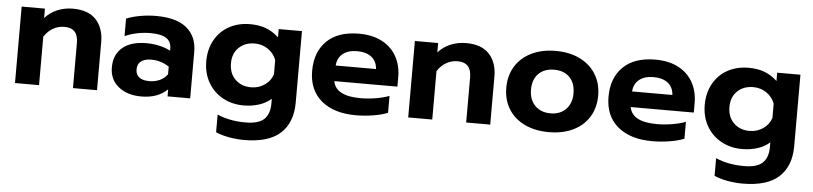

<svg xmlns="http://www.w3.org/2000/svg" viewBox="-44 -733 5083 1201"><g transform="rotate(5 2497.5 -132.5)"><path d="M52 -480H198V-421Q231 -458 276.5 -476.5Q322 -495 372 -495Q470 -495 518.5 -442.5Q567 -390 567 -301V0H416V-284Q416 -377 330 -377Q292 -377 259 -358.5Q226 -340 203 -304V0H52Z M647 -151Q647 -231 700 -275.5Q753 -320 850 -320Q893 -320 932 -311Q971 -302 1001 -286V-298Q1001 -343 969 -364Q937 -385 871 -385Q783 -385 709 -352V-462Q741 -476 792 -485.5Q843 -495 894 -495Q1024 -495 1088 -441.5Q1152 -388 1152 -292V0H1010V-44Q949 15 846 15Q758 15 702.5 -29.5Q647 -74 647 -151ZM1001 -138V-186Q950 -220 889 -220Q847 -220 824.5 -202.5Q802 -185 802 -151Q802 -119 824 -102Q846 -85 887 -85Q924 -85 954 -99Q984 -113 1001 -138Z M1332 197V86Q1409 120 1510 120Q1591 120 1626 87Q1661 54 1661 -12V-42Q1630 -14 1585 0.5Q1540 15 1489 15Q1415 15 1356.5 -17.5Q1298 -50 1265 -108Q1232 -166 1232 -240Q1232 -316 1264.5 -374Q1297 -432 1354.5 -463.5Q1412 -495 1486 -495Q1542 -495 1585 -479Q1628 -463 1666 -428V-480H1812V-31Q1812 94 1738 162Q1664 230 1510 230Q1462 230 1413.5 221Q1365 212 1332 197ZM1661 -195V-285Q1645 -327 1608.5 -352Q1572 -377 1525 -377Q1464 -377 1425.5 -340Q1387 -303 1387 -241Q1387 -178 1425.5 -140Q1464 -102 1525 -102Q1572 -102 1609.5 -127.5Q1647 -153 1661 -195Z M1897 -238Q1897 -357 1967.5 -426Q2038 -495 2169 -495Q2255 -495 2315 -463Q2375 -431 2406 -374.5Q2437 -318 2437 -247V-186H2041Q2057 -94 2213 -94Q2259 -94 2308 -102Q2357 -110 2393 -124V-18Q2358 -3 2303 6Q2248 15 2193 15Q2055 15 1976 -51.5Q1897 -118 1897 -238ZM2294 -284Q2291 -332 2258 -358.5Q2225 -385 2167 -385Q2110 -385 2077 -358Q2044 -331 2041 -284Z M2521 -480H2667V-421Q2700 -458 2745.5 -476.5Q2791 -495 2841 -495Q2939 -495 2987.5 -442.5Q3036 -390 3036 -301V0H2885V-284Q2885 -377 2799 -377Q2761 -377 2728 -358.5Q2695 -340 2672 -304V0H2521Z M3116 -240Q3116 -315 3151.5 -373Q3187 -431 3252.5 -463Q3318 -495 3405 -495Q3491 -495 3556.5 -463Q3622 -431 3657.5 -373Q3693 -315 3693 -240Q3693 -163 3657.5 -105.5Q3622 -48 3557 -16.5Q3492 15 3405 15Q3318 15 3252.5 -16.5Q3187 -48 3151.5 -105.5Q3116 -163 3116 -240ZM3538 -240Q3538 -304 3502.5 -340.5Q3467 -377 3405 -377Q3343 -377 3307 -340.5Q3271 -304 3271 -240Q3271 -178 3307.5 -140.5Q3344 -103 3405 -103Q3466 -103 3502 -140.5Q3538 -178 3538 -240Z M3758 -238Q3758 -357 3828.5 -426Q3899 -495 4030 -495Q4116 -495 4176 -463Q4236 -431 4267 -374.5Q4298 -318 4298 -247V-186H3902Q3918 -94 4074 -94Q4120 -94 4169 -102Q4218 -110 4254 -124V-18Q4219 -3 4164 6Q4109 15 4054 15Q3916 15 3837 -51.5Q3758 -118 3758 -238ZM4155 -284Q4152 -332 4119 -358.5Q4086 -385 4028 -385Q3971 -385 3938 -358Q3905 -331 3902 -284Z M4462 197V86Q4539 120 4640 120Q4721 120 4756 87Q4791 54 4791 -12V-42Q4760 -14 4715 0.5Q4670 15 4619 15Q4545 15 4486.5 -17.5Q4428 -50 4395 -108Q4362 -166 4362 -240Q4362 -316 4394.5 -374Q4427 -432 4484.5 -463.5Q4542 -495 4616 -495Q4672 -495 4715 -479Q4758 -463 4796 -428V-480H4942V-31Q4942 94 4868 162Q4794 230 4640 230Q4592 230 4543.5 221Q4495 212 4462 197ZM4791 -195V-285Q4775 -327 4738.5 -352Q4702 -377 4655 -377Q4594 -377 4555.5 -340Q4517 -303 4517 -241Q4517 -178 4555.5 -140Q4594 -102 4655 -102Q4702 -102 4739.5 -127.5Q4777 -153 4791 -195Z"/></g></svg>

Font: Prompt SemiBold
Style: Regular
Weight: 600
Designer: Katatrad Team
Foundry: CadsonDemak
Version: Version 1.001